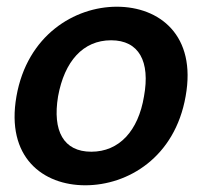

<svg xmlns="http://www.w3.org/2000/svg" viewBox="-20 -536 638 572"><path d="M234 16C361 16 501 -67 533 -249C566 -431 455 -516 328 -516C202 -516 61 -431 29 -249C-3 -67 108 16 234 16ZM153 -249C172 -353 227 -416 311 -416C394 -416 428 -353 409 -249C392 -146 335 -84 252 -84C169 -84 136 -146 153 -249Z"/></svg>

Font: Uncut Sans Semibold
Style: Italic
Weight: 600
Italic angle: -10°
Designer: Kasper Nordkvist
Foundry: Uncut Type
Version: Version 1.111;FEAKit 1.0